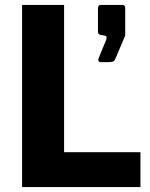

<svg xmlns="http://www.w3.org/2000/svg" viewBox="-20 -762 610 782"><path d="M241 -742V-142H552V0H70V-742ZM381 -523 412 -599Q414 -603 414 -609Q414 -616 406 -617L395 -619Q386 -620 382.5 -623Q379 -626 379 -634V-728Q379 -742 391 -742H478Q490 -742 490 -730V-619Q490 -616 487 -610L450 -523Q447 -515 441.5 -512Q436 -509 423 -509H390Q384 -509 381.5 -513.5Q379 -518 381 -523Z"/></svg>

Font: Morrison
Style: Bold
Weight: 700
Designer: Pablo Impallari, Rodrigo Fuenzalida (Modified by Dan O. Williams)
Version: Version 0.03;June 6, 2019;FontCreator 11.5.0.2425 64-bit; tt